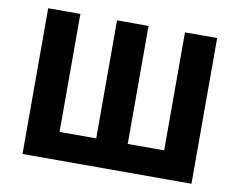

<svg xmlns="http://www.w3.org/2000/svg" viewBox="-73 -749 1056 846"><g transform="rotate(10 455.0 -326.0)"><path d="M77 0V-652H221V-124H385V-652H526V-124H689V-652H833V0Z"/></g></svg>

Font: TT Toshiba Sans
Style: Bold
Weight: 700
Designer: Paul D. Hunt
Foundry: Toshiba Corporation
Version: Version 2.020;PS 2.000;hotconv 1.0.86;makeotf.lib2.5.63406